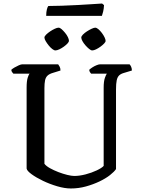

<svg xmlns="http://www.w3.org/2000/svg" viewBox="-20 -1069 804 1089"><path d="M382 0Q347 0 304.5 -12.5Q262 -25 223.5 -43.5Q185 -62 159 -81Q133 -100 131 -113V-572Q131 -609 137 -628Q143 -647 148 -651H56Q53 -655 49 -659.5Q45 -664 44 -673Q50 -679 62 -686Q74 -693 86.5 -698.5Q99 -704 105 -704H310Q314 -699 318.5 -690.5Q323 -682 323 -669L281 -656Q260 -650 249.5 -640Q239 -630 235.5 -613Q232 -596 232 -569V-140Q242 -127 263.5 -115Q285 -103 311 -93Q337 -83 361.5 -77Q386 -71 401 -71Q431 -71 465.5 -80Q500 -89 528.5 -102.5Q557 -116 568 -128V-572Q568 -608 575 -627.5Q582 -647 586 -651H497Q493 -655 490 -660Q487 -665 486 -673Q492 -679 503.5 -686.5Q515 -694 527.5 -699Q540 -704 546 -704H715Q720 -699 724 -690Q728 -681 728 -669L685 -656Q666 -651 656 -641.5Q646 -632 642 -613.5Q638 -595 638 -562V-110Q628 -95 604 -76Q580 -57 544.5 -40Q509 -23 467.5 -11.5Q426 0 382 0ZM503 -783Q496 -783 485.5 -791.5Q475 -800 464.5 -812Q454 -824 447.5 -836Q441 -848 441 -856Q441 -863 450 -872.5Q459 -882 473 -891Q487 -900 500 -906Q513 -912 520 -912Q528 -912 538 -903.5Q548 -895 557.5 -882.5Q567 -870 573 -857.5Q579 -845 579 -837Q579 -831 570.5 -822Q562 -813 549.5 -804Q537 -795 524.5 -789Q512 -783 503 -783ZM294 -783Q287 -783 276.5 -791Q266 -799 256 -811.5Q246 -824 239 -836Q232 -848 232 -856Q232 -863 241.5 -872.5Q251 -882 264.5 -891Q278 -900 291 -906Q304 -912 312 -912Q320 -912 329.5 -903.5Q339 -895 349 -883Q359 -871 365 -858.5Q371 -846 371 -838Q371 -831 362.5 -822Q354 -813 341.5 -804Q329 -795 316 -789Q303 -783 294 -783ZM242 -979Q242 -1001 246 -1016Q250 -1031 254 -1035Q286 -1035 330.5 -1036.5Q375 -1038 421 -1040.5Q467 -1043 504 -1045.5Q541 -1048 559 -1049L570 -1040Q569 -1019 565 -1003Q561 -987 558 -979Z"/></svg>

Font: Texturina 12pt
Style: Regular
Weight: 400
Designer: Guillermo Torres Carreño
Foundry: Omnibus-Type
Version: Version 1.002